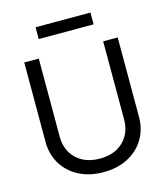

<svg xmlns="http://www.w3.org/2000/svg" viewBox="-132 -1010 973 1122"><g transform="rotate(-15 355.0 -448.5)"><path d="M549.8 -727.5H637.7V-247.1Q637.7 -172.4 602.8 -114Q567.9 -55.7 504.4 -22Q440.9 11.7 355.5 11.7Q270 11.7 206.3 -22Q142.6 -55.7 107.4 -114Q72.3 -172.4 72.3 -247.1V-727.5H160.2V-253.9Q160.2 -200.7 183.6 -159.2Q207 -117.7 251 -94Q294.9 -70.3 355.5 -70.3Q416 -70.3 459.5 -94Q502.9 -117.7 526.4 -159.2Q549.8 -200.7 549.8 -253.9ZM521.5 -909.2V-837.9H189.5V-909.2Z"/></g></svg>

Font: Inter Display
Style: Regular
Weight: 400
Designer: Rasmus Andersson
Foundry: rsms
Version: Version 4.000;git-37864ae